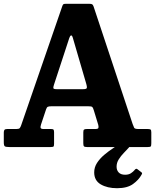

<svg xmlns="http://www.w3.org/2000/svg" viewBox="-20 -775 818 1012"><path d="M0 -25V-76.5Q0 -86.5 3.8 -90.8Q7.5 -95 18.5 -95H66.5Q80.5 -95 84.2 -100Q88 -105 91.5 -114.5L309 -744.5Q312 -752 315.5 -753.5Q319 -755 330 -755H450Q462 -755 466 -752.2Q470 -749.5 473 -741.5L679 -121.5Q684 -108 687.2 -101.5Q690.5 -95 710 -95H757.5Q769 -95 773.2 -92.5Q777.5 -90 777.5 -77.5V-20Q777.5 -6.5 774.5 -3.2Q771.5 0 758.5 0H438.5Q426 0 422.5 -3.8Q419 -7.5 419 -20.5V-76.5Q419 -88.5 422.8 -91.8Q426.5 -95 438.5 -95H481.5Q496.5 -95 498.5 -100.2Q500.5 -105.5 498 -116.5L474.5 -193.5Q470.5 -207 466.5 -211Q462.5 -215 443 -215H255Q239 -215 232.8 -212.5Q226.5 -210 223 -199L196 -118Q192 -105.5 194.5 -100.2Q197 -95 210 -95H249Q259.5 -95 262.2 -91.5Q265 -88 265 -77.5V-17.5Q265 -5 261.8 -2.5Q258.5 0 247 0H29Q11.5 0 5.8 -3.5Q0 -7 0 -25ZM345 -574 264.5 -328.5Q261 -318 261 -311.5Q261 -305 278 -305H418.5Q436.5 -305 437.8 -311.8Q439 -318.5 435 -332L364.5 -573.5Q360 -590 354.5 -588.2Q349 -586.5 345 -574ZM597 217Q545.5 217 511 196.8Q476.5 176.5 476.5 133.5Q476.5 107 491.2 84Q506 61 529 41.5Q552 22 576.8 5.8Q601.5 -10.5 621.5 -24Q630 -29.5 639.8 -27.2Q649.5 -25 653 -21.5Q662 -13.5 663.5 -8.8Q665 -4 659 3Q647.5 16 632.2 31.5Q617 47 605.8 65Q594.5 83 594.5 103.5Q594.5 122.5 605.8 134.2Q617 146 639.5 146Q658 146 670 138.2Q682 130.5 690 120.5Q697.5 111 704.5 117L724 132Q729 135.5 729 138Q729 140.5 726 146Q711 173.5 680.8 195.2Q650.5 217 597 217Z"/></svg>

Font: Besley* Narrow
Style: Bold
Weight: 700
Width: 4
Designer: Owen Earl
Foundry: indestructible type*
Version: Version 3.000; ttfautohint (v1.8.3)